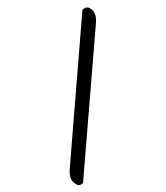

<svg xmlns="http://www.w3.org/2000/svg" viewBox="-207 -894 856 992"><g transform="rotate(30 221.0 -397.5)"><path d="M446 -10Q442 14 418.5 14Q395 14 379 1.5Q363 -11 348 -43L-4 -783Q5 -809 25 -809Q67 -809 90 -760Z"/></g></svg>

Font: Sofia
Style: Regular
Weight: 400
Designer: Paula Nazal and Daniel Hernndez
Foundry: Paula Nazal, Daniel Hernndez
Version: Version 1.001